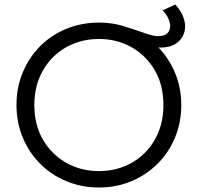

<svg xmlns="http://www.w3.org/2000/svg" viewBox="-20 -815 876 850"><path d="M418 15Q340.5 15 273.8 -12.8Q207 -40.5 157.8 -90Q108.5 -139.5 80.8 -206Q53 -272.5 53 -350Q53 -428 80.8 -494.5Q108.5 -561 157.8 -610.5Q207 -660 273.8 -687.5Q340.5 -715 418 -715Q495 -715 561.5 -687Q628 -659 677.5 -609Q727 -559 754.8 -492.8Q782.5 -426.5 782.5 -350Q782.5 -272.5 754.8 -206Q727 -139.5 677.5 -90Q628 -40.5 561.5 -12.8Q495 15 418 15ZM418 -57.5Q477.5 -57.5 529.5 -78.2Q581.5 -99 620.5 -137.8Q659.5 -176.5 681.5 -230.2Q703.5 -284 703.5 -350Q703.5 -438 665.2 -503.8Q627 -569.5 562.2 -606Q497.5 -642.5 418 -642.5Q358.5 -642.5 306.5 -621.8Q254.5 -601 215.5 -562.5Q176.5 -524 154.2 -470.2Q132 -416.5 132 -350Q132 -262 170.5 -196.2Q209 -130.5 273.8 -94Q338.5 -57.5 418 -57.5ZM692.5 -604.5Q667.5 -604.5 637.2 -614.5Q607 -624.5 572.2 -638Q537.5 -651.5 499 -661.5Q460.5 -671.5 418 -671.5V-715Q459.5 -715 498.8 -706Q538 -697 572 -685Q606 -673 633.5 -664Q661 -655 679.5 -655Q708 -655 720.8 -667.5Q733.5 -680 733.5 -699Q733.5 -711 726.8 -729Q720 -747 700.5 -769.5L756 -795Q777.5 -772 788.5 -746.5Q799.5 -721 799.5 -698Q799.5 -672.5 787 -651.2Q774.5 -630 750.8 -617.2Q727 -604.5 692.5 -604.5Z"/></svg>

Font: Geologica Cursive ExtraLight
Style: Regular
Weight: 250
Designer: Sindre Bremnes, Frode Helland
Foundry: Monokrom Skriftforlag AS
Version: Version 1.010;gftools[0.9.28]